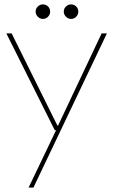

<svg xmlns="http://www.w3.org/2000/svg" viewBox="-20 -648 515 873"><path d="M110 205 235 -56H229L9 -496H33L241 -77H244L442 -496H466L132 205ZM175 -562Q162 -562 152 -572Q142 -582 142 -595Q142 -609 152 -618.5Q162 -628 175 -628Q189 -628 198.5 -618.5Q208 -609 208 -595Q208 -582 198.5 -572Q189 -562 175 -562ZM303 -562Q290 -562 280 -572Q270 -582 270 -595Q270 -609 280 -618.5Q290 -628 303 -628Q317 -628 326.5 -618.5Q336 -609 336 -595Q336 -582 326.5 -572Q317 -562 303 -562Z"/></svg>

Font: DM Sans 36pt Thin
Style: Regular
Weight: 250
Designer: Colophon Foundry, Jonny Pinhorn
Foundry: Colophon Foundry
Version: Version 4.004;gftools[0.9.30]